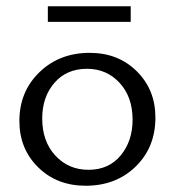

<svg xmlns="http://www.w3.org/2000/svg" viewBox="-20 -589 559 614"><path d="M133 -519V-569H398V-519ZM254 5Q162 5 102 -54Q42 -113 42 -202Q42 -296 106 -358Q170 -420 267 -420Q358 -420 417.5 -361Q477 -302 477 -213Q477 -118 414 -56.5Q351 5 254 5ZM263 -46Q328 -46 366 -92Q404 -138 404 -206Q404 -279 362.5 -324Q321 -369 258 -369Q193 -369 154 -324Q115 -279 115 -210Q115 -137 157 -91.5Q199 -46 263 -46Z"/></svg>

Font: EauTestInfant
Style: Regular
Weight: 400
Designer: Christian Thalmann (Catharsis Fonts)
Version: Version 0.001;PS 000.001;hotconv 1.0.88;makeotf.lib2.5.64775